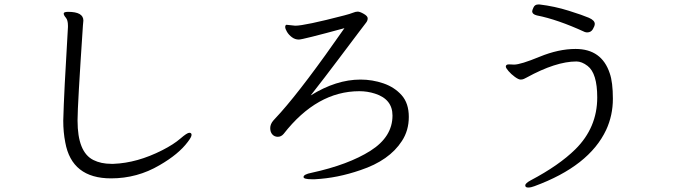

<svg xmlns="http://www.w3.org/2000/svg" viewBox="-20 -773 3040 859"><path d="M353 -681 351 -659Q327 -301 327 -237V-233Q327 -92 398 -57Q432 -40 478 -40H488Q594 -44 706 -101Q757 -127 787 -153Q817 -179 827 -179Q837 -179 837 -169.5Q837 -160 820 -138Q779 -83 694 -34Q594 25 477 25Q301 25 272 -136Q263 -182 263 -233Q266 -355 284 -652V-658Q284 -683 274.5 -694Q265 -705 265 -712.5Q265 -720 285 -720Q353 -720 353 -681Z M1521 -647Q1334 -596 1317 -596Q1300 -596 1286 -606.5Q1272 -617 1264 -630.5Q1256 -644 1256 -652Q1256 -660 1261 -662H1263L1301 -658Q1343 -658 1520 -704Q1547 -711 1559 -716Q1571 -721 1580.5 -721Q1590 -721 1607.5 -711Q1625 -701 1625 -691Q1625 -681 1618.5 -672.5Q1612 -664 1582 -624.5Q1552 -585 1493.5 -507Q1435 -429 1370 -346Q1484 -417 1593 -417Q1646 -417 1695.5 -400Q1745 -383 1777 -347Q1809 -311 1809 -250Q1809 -189 1778 -142Q1722 -55 1593 -12Q1489 24 1388 29H1376Q1338 29 1338 19Q1338 7 1374 0Q1539 -36 1637.5 -98.5Q1736 -161 1736 -256Q1736 -329 1658 -354Q1624 -365 1588 -365Q1398 -365 1249 -174Q1238 -161 1223 -161Q1208 -161 1198.5 -171.5Q1189 -182 1189 -200Q1189 -218 1203.5 -234.5Q1218 -251 1236 -270Q1340 -387 1521 -647Z M2257 -485 2280 -484Q2309 -484 2394 -519Q2479 -554 2555 -554Q2672 -554 2708 -445Q2722 -405 2722 -331Q2722 -257 2692 -192Q2616 -30 2371 60Q2356 66 2343 66Q2330 66 2330 56.5Q2330 47 2354 34Q2481 -33 2554 -105Q2652 -202 2652 -337Q2652 -445 2609 -478Q2583 -498 2559 -498Q2467 -498 2336 -426Q2330 -423 2324 -420Q2318 -417 2309 -417Q2300 -417 2283.5 -429Q2267 -441 2255 -455Q2243 -469 2243 -475Q2243 -485 2257 -485ZM2394 -753Q2461 -745 2524.5 -725Q2588 -705 2614.5 -693.5Q2641 -682 2641 -666Q2641 -657 2632.5 -642.5Q2624 -628 2607 -628Q2602 -628 2596 -630Q2474 -686 2382 -704Q2361 -709 2361 -723Q2361 -727 2367 -740Q2373 -753 2388 -753Z"/></svg>

Font: LXGW WenKai
Style: Regular
Weight: 400
Designer: LXGW / Fontworks Inc.
Foundry: LXGW / Fontworks Inc.
Version: Version 1.520; June 14, 2025